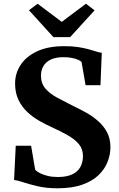

<svg xmlns="http://www.w3.org/2000/svg" viewBox="-20 -1000 641 1031"><path d="M289 11Q229.5 11 183.2 0.2Q137 -10.5 104.8 -21.2Q72.5 -32 55.5 -33.5L64.5 -217.5H147L169 -88Q177.5 -79 194.5 -70.2Q211.5 -61.5 235.8 -55.5Q260 -49.5 290 -49.5Q337.5 -49.5 367.5 -63.5Q397.5 -77.5 411.5 -103.2Q425.5 -129 425.5 -162Q425.5 -199.5 403.8 -225.8Q382 -252 343.2 -274Q304.5 -296 253.5 -319Q224 -332.5 190.5 -351.5Q157 -370.5 127.5 -397.8Q98 -425 79.5 -463Q61 -501 61 -552Q61 -606 90.8 -651.5Q120.5 -697 179.2 -724.5Q238 -752 324 -752Q365 -752.5 397.5 -747.5Q430 -742.5 455 -735.8Q480 -729 497.8 -723.2Q515.5 -717.5 526.5 -716.5L519.5 -542.5H439.5L418 -667Q413 -673 399.5 -679Q386 -685 366.2 -689Q346.5 -693 322 -693Q279.5 -693 252.8 -680.2Q226 -667.5 213 -645Q200 -622.5 200 -594Q200 -552 224 -524.2Q248 -496.5 288.5 -474.8Q329 -453 377 -429Q409 -414 443.2 -394.8Q477.5 -375.5 507 -349.8Q536.5 -324 554.8 -289.8Q573 -255.5 573 -209.5Q573 -171 558 -131.8Q543 -92.5 509.8 -60.2Q476.5 -28 422.2 -8.5Q368 11 289 11ZM267 -800.5 135.5 -945 182 -980 311.5 -882.5 441.5 -980 488 -944.5 356.5 -800.5Z"/></svg>

Font: Merriweather 28pt
Style: Bold
Weight: 700
Version: Version 2.100